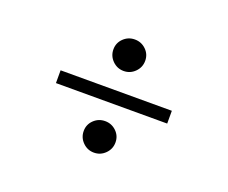

<svg xmlns="http://www.w3.org/2000/svg" viewBox="-71 -518 689 579"><g transform="rotate(20 273.5 -228.5)"><path d="M274 -309Q253 -309 238 -324Q223 -339 223 -360Q223 -381 238 -395.5Q253 -410 274 -410Q295 -410 310 -395.5Q325 -381 325 -360Q325 -339 310 -324Q295 -309 274 -309ZM452 -205H95V-246H452ZM274 -47Q253 -47 238 -62Q223 -77 223 -98Q223 -119 238 -133.5Q253 -148 274 -148Q295 -148 310 -133.5Q325 -119 325 -98Q325 -77 310 -62Q295 -47 274 -47Z"/></g></svg>

Font: Bona Nova
Style: Regular
Weight: 400
Designer: Mateusz Machalski
Foundry: Capitalics
Version: Version 4.001; ttfautohint (v1.8.3)